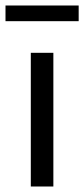

<svg xmlns="http://www.w3.org/2000/svg" viewBox="-30 -678 306 698"><path d="M82 0V-486H164V0ZM-10 -601V-658H256V-601Z"/></svg>

Font: Giro Regular
Style: Regular
Weight: 400
Designer: Paul D. Hunt
Foundry: Adobe Systems Incorporated
Version: Version 1.000;PS 1.0;hotconv 1.0.88;makeotf.lib2.5.647800